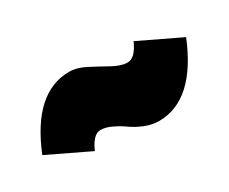

<svg xmlns="http://www.w3.org/2000/svg" viewBox="-50 -727 569 477"><g transform="rotate(-30 234.0 -488.0)"><path d="M162.1 -432.6Q140.6 -432.6 124 -394L5.9 -450.7Q64.9 -596.7 167 -596.7Q189 -596.7 214.1 -583.5Q239.3 -570.3 262.9 -557.1Q286.6 -543.9 305.2 -543.9Q326.7 -543.9 343.8 -582.5L461.9 -525.9Q401.9 -378.9 299.8 -378.9Q279.8 -378.9 259.5 -387.2Q239.3 -395.5 225.1 -405.8Q210.9 -416 193.6 -424.3Q176.3 -432.6 162.1 -432.6Z"/></g></svg>

Font: Anton
Style: Regular
Weight: 400
Foundry: vernon adams
Version: Version 1.000